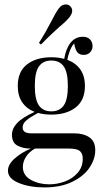

<svg xmlns="http://www.w3.org/2000/svg" viewBox="-20 -681 458 853"><path d="M403.2 -13.7Q403.2 25 378.2 62.9Q353.2 100.8 302 126.2Q250.8 151.6 177.4 151.6Q111.3 151.6 63.3 131.9Q15.3 112.1 15.3 77.4Q15.3 50 44.4 23.8Q73.4 -2.4 116.9 -21H113.7Q83.1 -21 58.1 -33.9Q33.1 -46.8 33.1 -82.3Q33.1 -109.7 56 -134.3Q79 -158.9 133.9 -183.9Q98.4 -197.6 78.6 -226.6Q58.9 -255.6 58.9 -299.2Q58.9 -362.9 100 -394.8Q141.1 -426.6 208.1 -426.6Q238.7 -426.6 265.3 -419.4Q272.6 -464.5 293.5 -491.1Q314.5 -517.7 348.4 -517.7Q368.5 -517.7 379.8 -506Q391.1 -494.4 391.1 -475.8Q391.1 -459.7 380.2 -448.4Q369.4 -437.1 352.4 -437.1Q332.3 -437.1 323 -449.6Q313.7 -462.1 309.7 -487.9Q297.6 -476.6 287.9 -448.4Q282.3 -433.1 279 -415.3Q316.1 -401.6 336.7 -372.6Q357.3 -343.5 357.3 -299.2Q357.3 -235.5 316.1 -203.6Q275 -171.8 208.1 -171.8Q174.2 -171.8 147.6 -179.8L148.4 -179Q115.3 -161.3 98 -146.8Q80.6 -132.3 80.6 -115.3Q80.6 -101.6 89.9 -95.2Q99.2 -88.7 119.4 -88.7H308.9Q350.8 -88.7 377 -71Q403.2 -53.2 403.2 -13.7ZM134.7 -299.2Q134.7 -237.9 153.2 -212.1Q171.8 -186.3 208.1 -186.3Q244.4 -186.3 262.9 -212.1Q281.5 -237.9 281.5 -299.2Q281.5 -360.5 262.9 -386.3Q244.4 -412.1 208.1 -412.1Q171.8 -412.1 153.2 -386.3Q134.7 -360.5 134.7 -299.2ZM347.6 24.2Q347.6 0.8 334.7 -10.1Q321.8 -21 286.3 -21H135.5Q110.5 -7.3 96 14.9Q81.5 37.1 81.5 60.5Q81.5 98.4 117.3 118.1Q153.2 137.9 199.2 137.9Q234.7 137.9 269 125Q303.2 112.1 325.4 86.3Q347.6 60.5 347.6 24.2ZM300.8 -633.1Q300.8 -621 289.5 -605.6Q273.4 -585.5 243.5 -561.3Q237.9 -556.5 214.1 -534.3Q190.3 -512.1 162.1 -483.1L153.2 -490.3Q183.1 -537.9 208.9 -587.9Q227.4 -625 241.1 -643.5Q254 -661.3 271.8 -661.3Q283.1 -661.3 289.5 -655.6Q300.8 -646 300.8 -633.1Z"/></svg>

Font: Playfair Display
Style: Regular
Weight: 400
Designer: Claus Eggers Sørensen
Foundry: Claus Eggers Sørensen
Version: Version 1.005; ttfautohint (v1.2) -l 10 -r 42 -G 200 -x 21 -